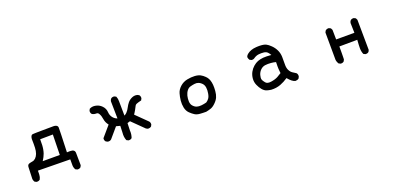

<svg xmlns="http://www.w3.org/2000/svg" viewBox="4 -1425 4993 2429"><g transform="rotate(-20 2500.0 -210.5)"><path d="M755.4 143.6 734.9 133.8 732.4 132.3 731 129.9Q713.9 100.1 715.8 64V-6.8L282.2 -12.7Q282.2 1.5 282 14.4Q281.7 27.3 281.2 40.5Q280.3 72.8 265.6 100.1L264.6 102.1L262.7 103.5Q245.1 117.7 219.7 115.2H217.8L216.3 114.3L196.8 104.5L194.3 103L192.9 101.1Q182.1 83.5 179.7 63.5V63V62L185.5 -92.8Q186 -126 209.5 -134.8Q228 -141.1 255.9 -145.5Q279.8 -148.9 299.8 -168Q310.1 -178.2 318.4 -191.2Q326.7 -204.1 332.5 -220.2Q344.7 -252.9 346.7 -298.3Q348.6 -344.7 346.7 -414.6V-415.5V-416Q351.6 -464.4 375.5 -468.8Q379.4 -469.2 393.6 -470Q407.7 -470.7 430.4 -471.2Q453.1 -471.7 488 -472.2Q522.9 -472.7 564.7 -472.9Q606.4 -473.1 663.1 -473.6H663.6Q672.4 -473.1 680.2 -471.7Q688 -470.2 694.3 -467Q700.7 -463.9 705.6 -459.7Q710.4 -455.6 713.1 -449.5Q715.8 -443.4 716.3 -436Q717.8 -409.7 706.5 -105Q752.4 -107.9 776.9 -103Q783.2 -101.6 788.6 -99.1Q793.9 -96.7 798.1 -93Q802.2 -89.4 805.4 -84.7Q808.6 -80.1 810.3 -74.5Q812 -68.8 812.5 -62V-61.5L814.5 105.5V107.9L813.5 109.9L803.7 129.4L802.7 131.3L801.3 132.3Q784.7 147 758.8 144.5H757.3ZM610.4 -104.5 616.2 -377.9 444.8 -376Q445.8 -341.3 443.4 -293.5Q442.4 -279.3 440.9 -266.1Q439.5 -252.9 437 -240Q434.6 -227.1 431.4 -214.8Q428.2 -202.6 424.3 -190.9Q410.6 -151.4 380.4 -104.5Z M1488.8 18.6 1469.2 8.8 1465.8 7.3 1464.4 3.9Q1446.3 -41.5 1452.1 -97.2L1455.6 -189L1402.8 -202.6L1287.6 -67.9L1287.1 -67.4L1286.6 -66.9Q1267.6 -50.3 1239.7 -54.7L1238.3 -55.2L1236.8 -55.7L1217.3 -65.4L1215.8 -66.4L1214.4 -67.4Q1198.7 -84.5 1201.2 -111.3L1201.7 -114.3L1203.6 -116.7L1322.3 -254.9Q1290 -295.4 1283.2 -341.3Q1276.9 -386.7 1260.7 -415Q1253.9 -428.2 1244.9 -434.1Q1235.8 -439.9 1224.6 -439.5Q1192.4 -438.5 1168.5 -453.6L1167.5 -454.6L1166.5 -455.6Q1151.9 -472.2 1154.3 -498V-500L1155.3 -501.5L1165 -521L1166.5 -523.9L1169.4 -525.4Q1201.2 -542.5 1242.7 -536.1Q1255.9 -534.2 1267.8 -530.3Q1279.8 -526.4 1290.8 -520.8Q1301.8 -515.1 1311.5 -507.8Q1321.3 -500.5 1330.1 -491.2Q1366.2 -454.6 1369.1 -402.8Q1372.1 -358.4 1398.9 -326.7Q1421.9 -299.8 1454.1 -289.1L1450.2 -518.6V-519V-519.5Q1451.2 -528.8 1454.8 -537.1Q1458.5 -545.4 1464.4 -552.2L1464.8 -552.7L1465.3 -553.2Q1481.9 -567.9 1507.8 -565.4H1509.8L1511.2 -564.5L1530.8 -554.7L1533.7 -553.2L1535.2 -549.8Q1541.5 -535.2 1544.4 -519Q1547.4 -502.9 1546.9 -485.8Q1545.9 -455.6 1549.3 -293Q1554.7 -295.9 1559.6 -298.8Q1564.5 -301.8 1569.1 -305.2Q1573.7 -308.6 1578.1 -312.7Q1582.5 -316.9 1586.4 -321.3Q1607.9 -344.2 1623 -374.5Q1639.2 -406.7 1661.1 -433.1Q1683.6 -460 1718.3 -475.6Q1753.9 -491.7 1789.6 -482.9H1790.5L1791.5 -482.4L1811 -472.7L1813 -471.7L1814 -470.2Q1828.6 -453.6 1826.2 -427.7V-425.8L1825.2 -424.3L1815.4 -404.8L1813.5 -400.9L1809.1 -399.9Q1768.6 -390.1 1748 -381.8Q1731 -375 1725.6 -362.8Q1718.8 -346.2 1700.7 -315.4Q1692.9 -301.8 1684.6 -288.3Q1676.3 -274.9 1668 -262.2L1817.4 -115.2H1817.9V-114.7Q1821.8 -110.4 1824.2 -105.7Q1826.7 -101.1 1828.1 -95.7Q1829.6 -90.3 1830.1 -84.7Q1830.6 -79.1 1830.1 -73.2V-71.3L1829.1 -69.8L1819.3 -50.3L1818.4 -48.3L1816.4 -46.9Q1797.9 -32.7 1772.5 -35.2H1770.5L1769 -36.1L1749.5 -45.9L1748 -46.9L1747.1 -47.9L1590.3 -202.1Q1570.3 -194.3 1553.2 -190.4L1549.8 -92.8Q1553.7 -41 1537.6 3.4L1536.6 5.9L1534.7 7.3Q1518.1 22 1492.2 19.5H1490.2Z M2536.1 15.6Q2515.1 15.6 2494.6 14.9Q2474.1 14.2 2454.6 12.7Q2414.1 9.8 2385.3 -8.3Q2358.4 -25.4 2329.1 -53.7Q2298.8 -83 2288.1 -131.3Q2283.2 -154.8 2282 -179Q2280.8 -203.1 2283.2 -227.5Q2288.1 -276.4 2301.3 -320.3Q2314.5 -365.7 2355.7 -402.8Q2397 -439.9 2453.1 -451.2Q2480.5 -456.5 2505.9 -458.5Q2531.2 -460.4 2554.2 -459Q2601.6 -456.1 2630.4 -440.4Q2645 -432.6 2658.4 -422.4Q2671.9 -412.1 2684.6 -399.4Q2693.4 -391.1 2700.4 -381.8Q2707.5 -372.6 2712.9 -362.5Q2718.3 -352.5 2722.2 -342.3Q2727.5 -327.1 2731.2 -310.3Q2734.9 -293.5 2736.3 -275.1Q2737.8 -256.8 2737.5 -236.3Q2737.3 -215.8 2735.4 -192.4Q2731.4 -145 2716.8 -111.8Q2702.6 -78.1 2668 -44.9Q2633.3 -10.7 2600.6 -0.5Q2585.4 4.4 2569.6 8.5Q2553.7 12.7 2538.1 15.6H2537.1ZM2579.1 -95.2Q2599.6 -107.9 2615.7 -129.4Q2624 -140.1 2630.1 -156.2Q2636.2 -172.4 2639.6 -193.4Q2647.5 -235.4 2642.6 -272Q2641.1 -284.2 2637.7 -294.4Q2634.3 -304.7 2629.2 -313.2Q2624 -321.8 2617.2 -329.1Q2609.4 -336.9 2601.8 -343Q2594.2 -349.1 2586.9 -353.5Q2579.6 -357.9 2571.8 -360.8Q2548.8 -370.1 2519.5 -366.2Q2489.3 -362.3 2460 -354Q2432.6 -346.2 2413.1 -320.3Q2402.8 -307.1 2395.5 -291.3Q2388.2 -275.4 2383.3 -257.3Q2378.9 -238.8 2377 -220Q2375 -201.2 2376 -181.2Q2376.5 -173.3 2377.7 -166.5Q2378.9 -159.7 2380.9 -153.1Q2382.8 -146.5 2385.5 -140.6Q2388.2 -134.8 2391.8 -129.4Q2395.5 -124 2399.9 -119.1Q2422.4 -94.2 2448.2 -86.4Q2474.6 -78.1 2508.8 -82Q2513.7 -82.5 2518.8 -83.3Q2523.9 -84 2528.8 -84.7Q2533.7 -85.4 2538.8 -86.2Q2543.9 -86.9 2549.1 -88.1Q2554.2 -89.4 2559.1 -90.3Q2564 -91.3 2569.1 -92.5Q2574.2 -93.8 2579.1 -95.2Z M3405.8 35.2Q3400.9 34.2 3396 33.4Q3391.1 32.7 3386.2 31.7Q3381.3 30.8 3376.5 29.8Q3371.6 28.8 3366.7 27.6Q3361.8 26.4 3357.2 24.9Q3352.5 23.4 3347.7 22Q3317.4 12.2 3292.5 -18.1Q3280.3 -32.7 3269.5 -50.3Q3258.8 -67.9 3250 -88.4Q3231.4 -130.4 3235.4 -176.8Q3239.3 -222.7 3259.8 -260.7Q3280.3 -298.3 3311 -324.7Q3326.2 -337.9 3341.8 -347.7Q3357.4 -357.4 3373.5 -363.8Q3404.8 -376 3447.8 -380.4Q3467.3 -382.3 3494.6 -381.6Q3522 -380.9 3558.1 -377.9Q3543.9 -402.3 3528.8 -418Q3510.3 -437 3479.5 -440.4Q3446.3 -444.3 3410.2 -440.4Q3393.1 -438.5 3376.7 -432.1Q3360.4 -425.8 3344.7 -415Q3328.1 -400.9 3302.7 -403.3H3300.8L3299.3 -404.3L3279.8 -414.1L3277.8 -415L3276.4 -417Q3265.1 -433.1 3262.7 -453.1V-454.1V-455.1Q3265.1 -474.6 3289.6 -494.6Q3301.3 -504.4 3314.7 -511.5Q3328.1 -518.6 3343.8 -523.9Q3374 -534.2 3411.6 -536.6Q3423.8 -537.6 3435.8 -537.8Q3447.8 -538.1 3459.7 -537.8Q3471.7 -537.6 3482.9 -536.6Q3495.1 -535.6 3505.9 -533.7Q3516.6 -531.7 3526.4 -528.8Q3536.1 -525.9 3544.4 -521.5Q3569.3 -509.3 3602.5 -476.6Q3619.1 -460.4 3632.6 -441.7Q3646 -422.9 3656.2 -401.9Q3676.8 -358.9 3678.2 -308.6Q3679.7 -259.8 3678.2 -209Q3676.8 -161.1 3692.4 -129.4Q3697.8 -118.7 3703.9 -109.6Q3710 -100.6 3716.8 -93.8Q3723.6 -86.9 3731.4 -82Q3757.3 -64.9 3776.4 -53.2L3777.8 -52.7L3778.8 -51.3Q3795.4 -32.2 3791 -4.4L3790.5 -2.9L3790 -1.5L3780.3 18.1L3779.3 20L3777.3 21.5Q3759.3 35.2 3733.4 35.2H3732.4L3731 34.7Q3709.5 29.8 3686.3 11.5Q3663.1 -6.8 3637.7 -37.6Q3587.4 -3.4 3533.7 17.1Q3475.1 39.1 3406.7 35.2H3406.2ZM3533.2 -89.4 3588.4 -123Q3587.9 -127.9 3587.4 -132.6Q3586.9 -137.2 3586.4 -141.6Q3585.9 -146 3585.7 -150.1Q3585.4 -154.3 3585 -158.2Q3584.5 -162.1 3584.2 -165.8Q3584 -169.4 3583.7 -173.1Q3583.5 -176.8 3583 -179.7Q3581.1 -204.6 3583 -272.9Q3569.3 -276.9 3553.7 -279.8Q3538.1 -282.7 3519 -284.2Q3498 -286.1 3478.3 -285.9Q3458.5 -285.6 3440.4 -283.2Q3405.8 -278.8 3377.9 -252.4Q3363.8 -238.8 3354.2 -222.7Q3344.7 -206.5 3339.4 -188Q3329.6 -150.4 3334.5 -130.9Q3339.8 -110.8 3364.7 -81.1Q3386.7 -53.2 3440.4 -61.5Q3497.6 -69.8 3533.2 -89.4Z M4342.3 24.4 4322.8 14.6 4320.3 13.2 4318.8 11.2Q4315.4 5.4 4312.3 -1Q4309.1 -7.3 4306.6 -13.9Q4304.2 -20.5 4302.5 -27.3Q4300.8 -34.2 4299.8 -41.5V-42.5V-43L4297.9 -407.2V-409.7L4298.8 -411.6L4308.6 -431.2L4309.6 -432.6L4311 -434.1Q4329.6 -450.7 4355.5 -448.2H4357.4L4358.9 -447.3L4378.4 -437.5L4381.3 -436L4382.8 -433.1L4392.6 -413.6L4393.6 -411.6V-409.2L4395.5 -282.2H4641.1L4637.7 -412.6V-413.6V-414.1Q4640.1 -432.6 4651.9 -446.8L4652.3 -447.3L4652.8 -447.8Q4669.4 -462.4 4695.3 -460H4697.3L4698.7 -459L4718.3 -449.2L4721.2 -447.8L4722.7 -444.8L4732.4 -425.3L4733.4 -423.3V-420.9L4737.3 -19.5V-17.1L4736.3 -15.1L4726.6 4.4L4725.6 6.3L4724.1 7.3Q4707.5 22 4681.6 19.5H4679.7L4678.2 18.6L4658.7 8.8L4655.3 7.3L4654.3 3.9Q4639.6 -31.2 4639.6 -73.7Q4639.6 -92.8 4640.9 -121.1Q4642.1 -149.4 4645 -186.5L4403.3 -184.6Q4403.3 -131.8 4403.1 -97.2Q4402.8 -62.5 4402.3 -41.3Q4401.9 -20 4401.4 -12.7V-10.7L4400.4 -9.3L4390.6 10.3L4389.6 12.2L4388.2 13.2Q4371.6 27.8 4345.7 25.4H4343.8Z"/></g></svg>

Font: NaikaiFont
Style: Bold
Weight: 700
Version: Version 1.89